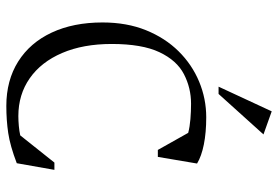

<svg xmlns="http://www.w3.org/2000/svg" viewBox="-156 -713 879 607"><g transform="rotate(90 283.5 -409.5)"><path d="M315 10Q234 10 174.5 -27.5Q115 -65 83 -133.5Q51 -202 51 -294Q51 -371 75.5 -431.5Q100 -492 142 -534.5Q184 -577 238 -599.5Q292 -622 351 -622Q399 -622 436.5 -614.5Q474 -607 497 -593L476 -469H454L400 -565Q381 -570 356.5 -572Q332 -574 308 -574Q258 -574 214.5 -551.5Q171 -529 145 -474Q119 -419 119 -323Q119 -233 147.5 -166.5Q176 -100 227.5 -64Q279 -28 347 -28Q361 -28 378 -29.5Q395 -31 408 -34L494 -142H517L496 -23Q441 -2 400.5 4Q360 10 315 10ZM254 -661 332 -829 405 -803 277 -661Z"/></g></svg>

Font: Ancizar Serif Light
Style: Regular
Weight: 300
Designer: Cesar Puertas, Viviana Monsalve, Julian Moncada, Julian Prieto, Jose Castro, Felipe Aragon, Mariel Hernandez, Sara Alarc
Version: Version 8.100